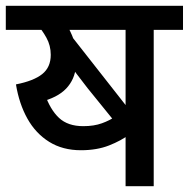

<svg xmlns="http://www.w3.org/2000/svg" viewBox="-20 -642 651 662"><path d="M510 -539V0H413V-206L427 -179Q398 -157 356 -140.5Q314 -124 259 -124Q196 -124 149.5 -153Q103 -182 74.5 -233Q46 -284 35 -351Q96 -363 125.5 -386.5Q155 -410 155 -453Q155 -485 140 -512Q125 -539 108 -557L151 -539H0V-622H611V-539ZM192 -539 214 -550Q231 -518 238 -493Q245 -468 245 -437L242 -414Q238 -368 208 -336.5Q178 -305 117 -290L134 -319Q153 -264 183.5 -235.5Q214 -207 267 -207Q304 -207 331.5 -217Q359 -227 377 -240Q395 -253 404 -265L413 -259V-539ZM427 -262 376 -222 282 -338Q263 -362 244 -387.5Q225 -413 207.5 -438.5Q190 -464 176 -485L219 -527Z"/></svg>

Font: Noto Sans Devanagari Medium
Style: Regular
Weight: 500
Version: Version 2.003